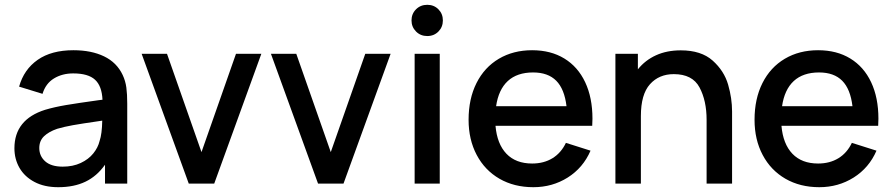

<svg xmlns="http://www.w3.org/2000/svg" viewBox="-20 -764 3716 799"><path d="M509.5 -332.5V0H417V-78.5Q383.5 -31 335.8 -8Q288 15 222.5 15Q164.5 15 123.5 -6.8Q82.5 -28.5 61.2 -65.2Q40 -102 40 -147Q40 -266.5 167.5 -307Q206 -318.5 254.8 -326.8Q303.5 -335 390 -347L406.5 -349Q404 -406 375.5 -432.2Q347 -458.5 284.5 -458.5Q239 -458.5 204.5 -437.5Q170 -416.5 157 -373.5L59.5 -403.5Q79.5 -475 136.8 -515Q194 -555 285.5 -555Q360 -555 413 -529.5Q466 -504 490.5 -452Q502 -427.5 505.8 -399.8Q509.5 -372 509.5 -332.5ZM394.5 -177.5Q404.5 -206.5 405.5 -262L392.5 -260Q319.5 -249.5 283.2 -243Q247 -236.5 218 -228Q183 -216 163.2 -197Q143.5 -178 143.5 -148Q143.5 -114.5 168.2 -92.5Q193 -70.5 241 -70.5Q283.5 -70.5 316 -85.8Q348.5 -101 368.2 -125.5Q388 -150 394.5 -177.5Z M871.5 0H765.5L569.5 -540H675L818.5 -131L962 -540H1067.5Z M1409.5 0H1303.5L1107.5 -540H1213L1356.5 -131L1500 -540H1605.5Z M1810 0H1705.5V-540H1810ZM1692.5 -679Q1692.5 -706.5 1711.2 -725.2Q1730 -744 1758 -744Q1786 -744 1804.5 -725.2Q1823 -706.5 1823 -679Q1823 -651.5 1804.5 -632.8Q1786 -614 1758 -614Q1730 -614 1711.2 -633Q1692.5 -652 1692.5 -679Z M2042 -240.5Q2048.5 -165 2087.5 -124.2Q2126.5 -83.5 2194.5 -83.5Q2243 -83.5 2279 -105.5Q2315 -127.5 2335 -169.5L2437.5 -137Q2406.5 -65.5 2342.5 -25.2Q2278.5 15 2199.5 15Q2119.5 15 2058.5 -20.2Q1997.5 -55.5 1963.8 -119.2Q1930 -183 1930 -265.5Q1930 -353 1963 -418.5Q1996 -484 2056 -519.5Q2116 -555 2194.5 -555Q2272 -555 2328.5 -520.5Q2385 -486 2415.2 -421.8Q2445.5 -357.5 2445.5 -270Q2445.5 -260.5 2444.5 -240.5ZM2044.5 -322H2337.5Q2329 -393.5 2294.8 -428Q2260.5 -462.5 2198.5 -462.5Q2132 -462.5 2093.2 -426.8Q2054.5 -391 2044.5 -322Z M3026.5 -300V0H2920.5V-265.5Q2920.5 -345 2891 -400.2Q2861.5 -455.5 2784 -455.5Q2722.5 -455.5 2684.8 -413.5Q2647 -371.5 2647 -281V0H2541V-540H2634.5V-475.5Q2665 -513.5 2710 -534Q2755 -554.5 2813 -554.5Q2898 -554.5 2945.8 -511.8Q2993.5 -469 3010 -412Q3026.5 -355 3026.5 -300Z M3232 -240.5Q3238.5 -165 3277.5 -124.2Q3316.5 -83.5 3384.5 -83.5Q3433 -83.5 3469 -105.5Q3505 -127.5 3525 -169.5L3627.5 -137Q3596.5 -65.5 3532.5 -25.2Q3468.5 15 3389.5 15Q3309.5 15 3248.5 -20.2Q3187.5 -55.5 3153.8 -119.2Q3120 -183 3120 -265.5Q3120 -353 3153 -418.5Q3186 -484 3246 -519.5Q3306 -555 3384.5 -555Q3462 -555 3518.5 -520.5Q3575 -486 3605.2 -421.8Q3635.5 -357.5 3635.5 -270Q3635.5 -260.5 3634.5 -240.5ZM3234.5 -322H3527.5Q3519 -393.5 3484.8 -428Q3450.5 -462.5 3388.5 -462.5Q3322 -462.5 3283.2 -426.8Q3244.5 -391 3234.5 -322Z"/></svg>

Font: Hauora SemiBold
Style: Regular
Weight: 600
Designer: Wayne Shih
Foundry: WCYS
Version: Version 1.001